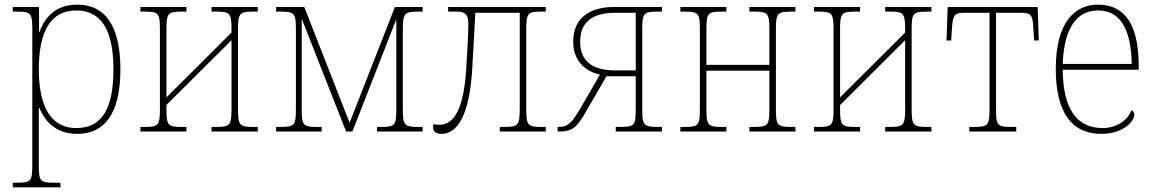

<svg xmlns="http://www.w3.org/2000/svg" viewBox="-20 -566 4959 826"><path d="M35 240H240V220H213C151 220 147 213 147 142V-101H150C179 -30 233 10 313 10C427 10 498 -74 498 -267C498 -463 427 -546 313 -546C231 -546 178 -505 150 -429H148V-536H35V-516H54C113 -516 119 -509 119 -438V142C119 213 114 220 53 220H35ZM308 -15C200 -15 147 -106 147 -267C147 -432 198 -521 308 -521C417 -521 468 -435 468 -267C468 -99 419 -15 308 -15Z M584 0H782V-20H761C702 -20 696 -27 696 -98V-114L976 -393V-98C976 -27 969 -20 911 -20H890V0H1089V-20H1069C1010 -20 1004 -27 1004 -98V-438C1004 -509 1010 -516 1069 -516H1089V-536H890V-516H911C969 -516 976 -509 976 -438V-426L696 -147V-438C696 -509 702 -516 761 -516H782V-536H584V-516H603C662 -516 668 -509 668 -438V-98C668 -27 662 -20 603 -20H584Z M1168 0H1364V-20H1345C1283 -20 1278 -27 1278 -98V-483H1279L1469 0H1496L1685 -483V-98C1685 -27 1680 -20 1619 -20H1602V0H1798V-20H1780C1719 -20 1713 -27 1713 -98V-438C1713 -509 1720 -516 1779 -516H1798V-536H1679L1484 -38L1289 -536H1168V-516H1187C1247 -516 1253 -509 1253 -438V-98C1253 -27 1248 -20 1186 -20H1168Z M1879 10C1949 10 2001 -73 2012 -276L2025 -511H2216V-98C2216 -27 2209 -20 2151 -20H2130V0H2328V-20H2309C2250 -20 2244 -27 2244 -98V-438C2244 -509 2250 -516 2309 -516H2328V-536H1908V-516H1943C1982 -516 1995 -503 1995 -462C1995 -428 1990 -340 1986 -274C1976 -108 1939 -29 1869 -29C1861 -29 1853 -30 1845 -32C1844 -28 1843 -24 1843 -18C1843 1 1858 10 1879 10Z M2379 0C2445 0 2461 -16 2505 -93L2589 -238H2715V-98C2715 -27 2710 -20 2649 -20H2629V0H2828V-20H2810C2749 -20 2743 -27 2743 -98V-438C2743 -509 2749 -516 2808 -516H2828V-536H2622C2506 -536 2446 -479 2446 -387C2446 -310 2491 -261 2561 -245L2481 -107C2445 -45 2427 -20 2386 -20H2379ZM2627 -263C2521 -263 2476 -309 2476 -387C2476 -465 2521 -511 2627 -511H2715V-263Z M2907 0H3105V-20H3084C3025 -20 3019 -27 3019 -98V-262H3290V-98C3290 -27 3283 -20 3225 -20H3204V0H3402V-20H3383C3324 -20 3318 -27 3318 -98V-438C3318 -509 3324 -516 3383 -516H3402V-536H3204V-516H3225C3283 -516 3290 -509 3290 -438V-287H3019V-438C3019 -509 3025 -516 3084 -516H3105V-536H2907V-516H2926C2985 -516 2991 -509 2991 -438V-98C2991 -27 2985 -20 2926 -20H2907Z M3482 0H3680V-20H3659C3600 -20 3594 -27 3594 -98V-114L3874 -393V-98C3874 -27 3867 -20 3809 -20H3788V0H3987V-20H3967C3908 -20 3902 -27 3902 -98V-438C3902 -509 3908 -516 3967 -516H3987V-536H3788V-516H3809C3867 -516 3874 -509 3874 -438V-426L3594 -147V-438C3594 -509 3600 -516 3659 -516H3680V-536H3482V-516H3501C3560 -516 3566 -509 3566 -438V-98C3566 -27 3560 -20 3501 -20H3482Z M4150 0H4352V-20H4331C4270 -20 4265 -27 4265 -98V-511H4370C4413 -511 4422 -504 4425 -453L4429 -392H4449L4444 -536H4057L4052 -392H4072L4076 -453C4080 -504 4089 -511 4131 -511H4237V-98C4237 -27 4231 -20 4170 -20H4150Z M4719 10C4808 10 4860 -41 4860 -74C4860 -82 4855 -89 4847 -91C4830 -46 4780 -15 4724 -15C4609 -15 4553 -102 4552 -266H4879V-281C4879 -481 4805 -546 4703 -546C4612 -546 4522 -481 4522 -269C4522 -83 4590 10 4719 10ZM4849 -291H4552C4558 -461 4623 -521 4703 -521C4788 -521 4845 -460 4849 -291Z"/></svg>

Font: Noto Serif SemiCondensed Thin
Style: Regular
Weight: 100
Width: 4
Designer: Monotype Design Team
Foundry: Monotype Imaging Inc.
Version: Version 2.015